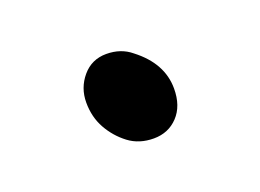

<svg xmlns="http://www.w3.org/2000/svg" viewBox="-42 -528 435 321"><g transform="rotate(-20 175.0 -367.0)"><path d="M206 -432Q249 -399 249 -354Q249 -323 232 -305Q215 -287 189 -287Q163 -287 144.5 -301Q126 -315 114.5 -335.5Q103 -356 103 -382Q103 -408 119.5 -427.5Q136 -447 162 -447Q188 -447 206 -432Z"/></g></svg>

Font: LXGW WenKai Lite Light
Style: Regular
Weight: 300
Designer: LXGW / Fontworks Inc.
Foundry: LXGW / Fontworks Inc.
Version: Version 1.511; March 25, 2025